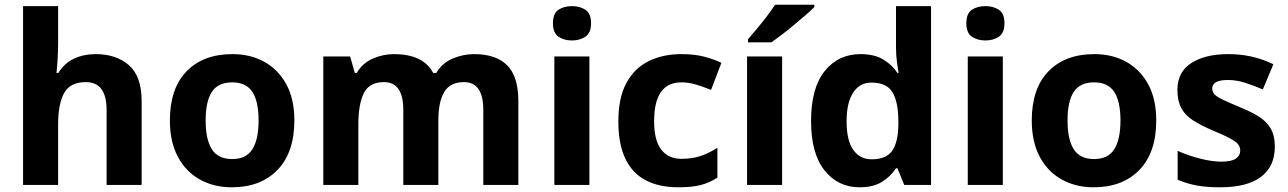

<svg xmlns="http://www.w3.org/2000/svg" viewBox="-20 -786 5476 816"><path d="M227 -605Q227 -565 224.5 -528Q222 -491 220 -476H228Q254 -518 295 -537Q336 -556 386 -556Q475 -556 528.5 -508.5Q582 -461 582 -356V0H433V-319Q433 -437 345 -437Q278 -437 252.5 -390.5Q227 -344 227 -257V0H78V-760H227Z M1231 -274Q1231 -138 1159.5 -64Q1088 10 965 10Q889 10 829.5 -23Q770 -56 736 -119.5Q702 -183 702 -274Q702 -410 773 -483Q844 -556 968 -556Q1045 -556 1104 -523Q1163 -490 1197 -427.5Q1231 -365 1231 -274ZM854 -274Q854 -193 880.5 -151.5Q907 -110 967 -110Q1026 -110 1052.5 -151.5Q1079 -193 1079 -274Q1079 -355 1052.5 -395.5Q1026 -436 967 -436Q907 -436 880.5 -395.5Q854 -355 854 -274Z M1995 -556Q2088 -556 2135.5 -508.5Q2183 -461 2183 -356V0H2034V-319Q2034 -437 1952 -437Q1893 -437 1868 -395Q1843 -353 1843 -274V0H1694V-319Q1694 -437 1612 -437Q1550 -437 1526.5 -390.5Q1503 -344 1503 -257V0H1354V-546H1468L1488 -476H1496Q1521 -518 1564.5 -537Q1608 -556 1655 -556Q1715 -556 1757 -536.5Q1799 -517 1821 -476H1834Q1859 -518 1903.5 -537Q1948 -556 1995 -556Z M2485 -546V0H2336V-546ZM2411 -760Q2444 -760 2468 -744.5Q2492 -729 2492 -687Q2492 -646 2468 -630Q2444 -614 2411 -614Q2377 -614 2353.5 -630Q2330 -646 2330 -687Q2330 -729 2353.5 -744.5Q2377 -760 2411 -760Z M2863 10Q2782 10 2725 -19.5Q2668 -49 2638 -111Q2608 -173 2608 -270Q2608 -370 2642 -433Q2676 -496 2736.5 -526Q2797 -556 2876 -556Q2932 -556 2973.5 -545Q3015 -534 3046 -519L3002 -404Q2967 -418 2936.5 -427Q2906 -436 2876 -436Q2760 -436 2760 -271Q2760 -189 2790.5 -150Q2821 -111 2876 -111Q2923 -111 2959 -123.5Q2995 -136 3029 -158V-31Q2995 -9 2957.5 0.5Q2920 10 2863 10Z M3304 0H3155V-546H3304ZM3441 -756Q3427 -742 3404 -722Q3381 -702 3354.5 -680Q3328 -658 3302.5 -638.5Q3277 -619 3258 -606H3159V-619Q3175 -638 3196.5 -663.5Q3218 -689 3239 -716.5Q3260 -744 3274 -766H3441Z M3633 10Q3542 10 3484.5 -61.5Q3427 -133 3427 -272Q3427 -412 3485 -484Q3543 -556 3637 -556Q3696 -556 3734 -533Q3772 -510 3794 -476H3799Q3796 -492 3792 -522.5Q3788 -553 3788 -585V-760H3937V0H3823L3794 -71H3788Q3766 -37 3729 -13.5Q3692 10 3633 10ZM3685 -109Q3747 -109 3772 -145.5Q3797 -182 3798 -255V-271Q3798 -351 3773.5 -393Q3749 -435 3683 -435Q3634 -435 3606 -392.5Q3578 -350 3578 -270Q3578 -190 3606 -149.5Q3634 -109 3685 -109Z M4242 -546V0H4093V-546ZM4168 -760Q4201 -760 4225 -744.5Q4249 -729 4249 -687Q4249 -646 4225 -630Q4201 -614 4168 -614Q4134 -614 4110.5 -630Q4087 -646 4087 -687Q4087 -729 4110.5 -744.5Q4134 -760 4168 -760Z M4894 -274Q4894 -138 4822.5 -64Q4751 10 4628 10Q4552 10 4492.5 -23Q4433 -56 4399 -119.5Q4365 -183 4365 -274Q4365 -410 4436 -483Q4507 -556 4631 -556Q4708 -556 4767 -523Q4826 -490 4860 -427.5Q4894 -365 4894 -274ZM4517 -274Q4517 -193 4543.5 -151.5Q4570 -110 4630 -110Q4689 -110 4715.5 -151.5Q4742 -193 4742 -274Q4742 -355 4715.5 -395.5Q4689 -436 4630 -436Q4570 -436 4543.5 -395.5Q4517 -355 4517 -274Z M5398 -162Q5398 -79 5339.5 -34.5Q5281 10 5165 10Q5108 10 5067 2.5Q5026 -5 4985 -22V-145Q5029 -125 5080 -112Q5131 -99 5170 -99Q5214 -99 5232.5 -112Q5251 -125 5251 -146Q5251 -160 5243.5 -171Q5236 -182 5211 -196Q5186 -210 5133 -232Q5082 -254 5049 -275.5Q5016 -297 5000 -327.5Q4984 -358 4984 -404Q4984 -480 5043 -518Q5102 -556 5200 -556Q5251 -556 5297 -546Q5343 -536 5392 -513L5347 -406Q5307 -423 5271 -434.5Q5235 -446 5198 -446Q5165 -446 5148.5 -437Q5132 -428 5132 -410Q5132 -397 5140.5 -386.5Q5149 -376 5173.5 -364Q5198 -352 5246 -332Q5293 -313 5327 -292.5Q5361 -272 5379.5 -241.5Q5398 -211 5398 -162Z"/></svg>

Font: Noto Sans Kawi
Style: Bold
Weight: 700
Designer: Fadhl Haqq
Version: Version 1.000